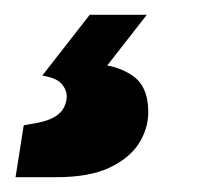

<svg xmlns="http://www.w3.org/2000/svg" viewBox="-20 -39 282 259"><path d="M1 200 12 130 29 127Q45 124 54 118.5Q63 113 66.5 105.5Q70 98 70 91Q70 82 63 74Q56 66 37 63L108 48Q136 48 158 62.5Q180 77 180 112Q180 135 167 155Q154 175 127 187.5Q100 200 56 200ZM37 63 101 -19H178L114 63Z"/></svg>

Font: Exo Thin ExtraBold
Style: Italic
Weight: 800
Italic angle: -9°
Version: Version 2.000